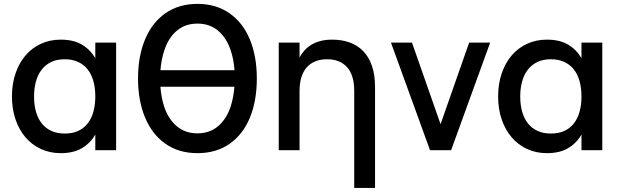

<svg xmlns="http://www.w3.org/2000/svg" viewBox="-20 -754 3114 964"><path d="M563 -540V0H458.5V-78.5Q433 -34.5 390.8 -9.8Q348.5 15 285 15Q230.5 15 185.2 -6Q140 -27 107.8 -64.8Q75.5 -102.5 57.8 -154.8Q40 -207 40 -269.5Q40 -333 58 -385.5Q76 -438 108.2 -475.8Q140.5 -513.5 185.5 -534.2Q230.5 -555 285 -555Q348.5 -555 390.8 -530.2Q433 -505.5 458.5 -461.5V-540ZM305 -456.5Q266 -456.5 237.2 -442.8Q208.5 -429 189.2 -404.2Q170 -379.5 160.5 -345.2Q151 -311 151 -269.5Q151 -227 160.8 -192.8Q170.5 -158.5 189.8 -134.2Q209 -110 237.8 -96.8Q266.5 -83.5 305 -83.5Q344.5 -83.5 373.2 -97Q402 -110.5 421 -135.2Q440 -160 449.2 -194.2Q458.5 -228.5 458.5 -269.5Q458.5 -312.5 448.8 -347Q439 -381.5 419.8 -405.8Q400.5 -430 371.8 -443.2Q343 -456.5 305 -456.5Z M971.5 15Q877.5 15 810.2 -32.5Q743 -80 708 -164.8Q673 -249.5 673 -360Q673 -470.5 708 -555.2Q743 -640 810.2 -687.2Q877.5 -734.5 971.5 -734.5Q1065 -734.5 1132.5 -687.2Q1200 -640 1234.8 -555.2Q1269.5 -470.5 1269.5 -360Q1269.5 -248 1234.8 -163.5Q1200 -79 1132.8 -32Q1065.5 15 971.5 15ZM1157.5 -401.5Q1153.5 -456.5 1138 -502Q1117 -564.5 1074.8 -600Q1032.5 -635.5 971.5 -635.5Q910 -635.5 868 -600Q826 -564.5 805.5 -502.5Q790 -457 785.5 -401.5ZM971.5 -84.5Q1032.5 -84.5 1074.5 -120Q1116.5 -155.5 1137.5 -217.5Q1152.5 -263 1157 -318.5H785.5Q789.5 -263.5 804.5 -218Q825.5 -155.5 867.8 -120Q910 -84.5 971.5 -84.5Z M1758.5 -297Q1758.5 -377 1722.5 -416.8Q1686.5 -456.5 1622 -456.5Q1590 -456.5 1564.5 -446.5Q1539 -436.5 1521 -416.8Q1503 -397 1493.5 -367Q1484 -337 1484 -297V0H1379.5V-540H1484V-465.5Q1494 -484 1508.2 -500.2Q1522.5 -516.5 1542.5 -528.8Q1562.5 -541 1588.5 -548Q1614.5 -555 1647.5 -555Q1696 -555 1735.8 -540.8Q1775.5 -526.5 1803.8 -497.2Q1832 -468 1847.5 -423.2Q1863 -378.5 1863 -317.5V189.5H1758.5Z M2139 0 1943 -540H2048.5L2192 -130.5L2335.5 -540H2441L2245 0Z M3004 -540V0H2899.5V-78.5Q2874 -34.5 2831.8 -9.8Q2789.5 15 2726 15Q2671.5 15 2626.2 -6Q2581 -27 2548.8 -64.8Q2516.5 -102.5 2498.8 -154.8Q2481 -207 2481 -269.5Q2481 -333 2499 -385.5Q2517 -438 2549.2 -475.8Q2581.5 -513.5 2626.5 -534.2Q2671.5 -555 2726 -555Q2789.5 -555 2831.8 -530.2Q2874 -505.5 2899.5 -461.5V-540ZM2746 -456.5Q2707 -456.5 2678.2 -442.8Q2649.5 -429 2630.2 -404.2Q2611 -379.5 2601.5 -345.2Q2592 -311 2592 -269.5Q2592 -227 2601.8 -192.8Q2611.5 -158.5 2630.8 -134.2Q2650 -110 2678.8 -96.8Q2707.5 -83.5 2746 -83.5Q2785.5 -83.5 2814.2 -97Q2843 -110.5 2862 -135.2Q2881 -160 2890.2 -194.2Q2899.5 -228.5 2899.5 -269.5Q2899.5 -312.5 2889.8 -347Q2880 -381.5 2860.8 -405.8Q2841.5 -430 2812.8 -443.2Q2784 -456.5 2746 -456.5Z"/></svg>

Font: Vela Sans SemBd
Style: Regular
Weight: 600
Designer: Principal design: Mikhail Sharanda - project Manrope.
Design modification: Ravid Balaliev
Foundry: Mikhail Sharanda
Version: Version 1.001